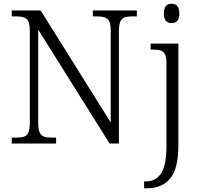

<svg xmlns="http://www.w3.org/2000/svg" viewBox="-20 -770 1063 1030"><path d="M43 -32H70Q96 -32 110.5 -37.5Q125 -43 132.5 -60Q140 -77 140 -111V-605Q140 -652 124 -667Q108 -682 70 -682H43V-714H198L574 -113V-605Q574 -652 558 -667Q542 -682 503 -682H478V-714H714V-682H688Q662 -682 647.5 -676.5Q633 -671 625.5 -654Q618 -637 618 -603V0H568L185 -611V-111Q185 -77 192.5 -60Q200 -43 214.5 -37.5Q229 -32 255 -32H281V0H43ZM859 -698Q859 -750 901 -750Q942 -750 942 -698Q942 -646 901 -646Q859 -646 859 -698ZM753 203H762Q817 203 845 159Q873 115 873 9V-431Q873 -463 865 -478.5Q857 -494 842 -499Q827 -504 798 -504H788V-536H937V8Q937 135 893 187.5Q849 240 769 240H753Z"/></svg>

Font: Noto Serif Light
Style: Regular
Weight: 300
Designer: Monotype Design Team
Foundry: Monotype Imaging Inc.
Version: Version 1.001